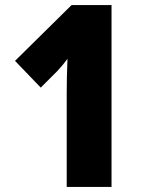

<svg xmlns="http://www.w3.org/2000/svg" viewBox="-20 -734 562 754"><path d="M418 0V-714H261L39 -495L140 -390L207 -457C221 -472 233 -487 245 -503C243 -461 242 -407 242 -369V0Z"/></svg>

Font: Noto Sans Hebrew Condensed Black
Style: Regular
Weight: 900
Width: 3
Designer: Monotype Design Team
Foundry: Monotype Imaging Inc.
Version: Version 2.004